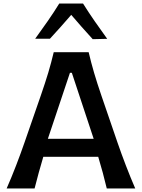

<svg xmlns="http://www.w3.org/2000/svg" viewBox="-20 -1067 806 1087"><path d="M17.6 0Q44.9 -62 71.3 -130.6Q97.7 -199.2 119.1 -261.2L210.9 -525.9Q235.8 -597.7 253.2 -655.5Q270.5 -713.4 284.2 -771.5H481.9Q496.1 -711.4 512.9 -654.1Q529.8 -596.7 554.2 -525.4L645 -260.7Q667 -196.8 692.9 -129.4Q718.8 -62 745.6 0H584.5Q574.2 -43.5 561.8 -89.4Q549.3 -135.3 536.1 -179.2H225.1Q197.8 -87.4 175.8 0ZM510.3 -281.2 386.7 -654.8H376L251 -281.2ZM504.9 -845.2Q441.9 -914.1 383.3 -982.9Q354 -948.7 324 -915.3Q293.9 -881.8 262.7 -847.7H179.2Q215.3 -897.5 250 -947.3Q284.7 -997.1 315.4 -1046.9H450.2Q481.4 -997.1 516.1 -947Q550.8 -897 586.9 -847.2Z"/></svg>

Font: Pinar-DS3-FD SemiBold
Style: Regular
Weight: 600
Designer: Amin Abedi
Version: Version 3.000